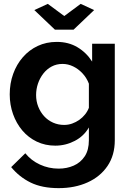

<svg xmlns="http://www.w3.org/2000/svg" viewBox="-20 -750 674 993"><path d="M265.9 3.3Q213.8 3.3 170.2 -17.5Q126.6 -38.4 95.5 -75.2Q64.4 -112 47.4 -160Q30.3 -208 30.3 -261.8Q30.3 -318.6 48.1 -367.8Q65.8 -417.1 98.3 -454.3Q130.8 -491.6 175.2 -512.4Q219.7 -533.3 273.7 -533.3Q334.6 -533.3 380.9 -505.5Q427.1 -477.8 456.5 -431.5V-523.8H573.7V-24.9Q573.7 52.7 536.2 108.2Q498.7 163.7 433 193.3Q367.3 223 283.4 223Q197.6 223 138.7 194.3Q79.8 165.5 37.8 114.3L110.9 42.7Q141 80.1 186.5 101.1Q231.9 122.1 283.4 122.1Q325.5 122.1 361.1 106.6Q396.6 91.1 418.2 58.5Q439.7 25.9 439.7 -24.9V-90.8Q413.9 -45.9 366.6 -21.3Q319.2 3.3 265.9 3.3ZM311.4 -103.9Q333.1 -103.9 353 -110.9Q372.9 -118 390 -130Q407 -142 420 -158.3Q432.9 -174.5 439.7 -192.5V-317.2Q428 -347.8 406.5 -370.8Q385 -393.8 358.3 -406.6Q331.6 -419.4 303.4 -419.4Q272.4 -419.4 247.2 -406Q222.1 -392.6 204.1 -369.5Q186.2 -346.4 176.4 -317.7Q166.7 -289 166.7 -258.5Q166.7 -226.2 177.8 -198.3Q188.8 -170.3 208.3 -148.9Q227.8 -127.6 254.5 -115.7Q281.2 -103.9 311.4 -103.9ZM227.3 -730 312.3 -667 397.3 -730 466.9 -697.9 360.5 -596.6H264L157.6 -697.9Z"/></svg>

Font: Raleway Thin
Style: Regular
Weight: 100
Designer: Matt McInerney, Pablo Impallari, Rodrigo Fuenzalida
Foundry: Matt McInerney, Pablo Impallari, Rodrigo Fuenzalida
Version: Version 4.026